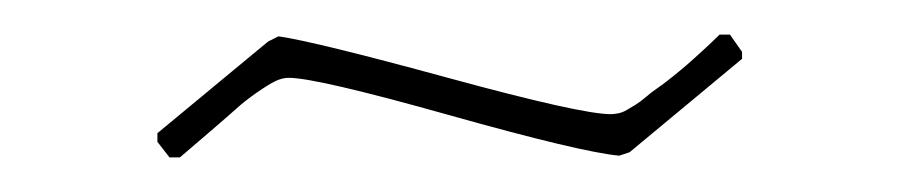

<svg xmlns="http://www.w3.org/2000/svg" viewBox="-20 -324 520 111"><path d="M147 -279Q143 -279 139 -277Q135 -275 128.5 -270.5Q122 -266 117 -261.5Q112 -257 101.5 -248Q91 -239 84 -233H78L71 -242V-247L135 -300L141 -303Q162 -300 239 -279Q316 -258 333 -258Q335 -258 337.5 -258.5Q340 -259 342.5 -260.5Q345 -262 347.5 -263.5Q350 -265 353.5 -268Q357 -271 360 -273Q363 -275 368 -279Q373 -283 376.5 -286Q380 -289 386 -294.5Q392 -300 396 -304H402L409 -294V-290L344 -236L338 -234Q316 -236 239.5 -257.5Q163 -279 147 -279Z"/></svg>

Font: Alegreya Sans SC Thin
Style: Regular
Weight: 100
Designer: Juan Pablo del Peral
Foundry: Huerta Tipografica
Version: Version 2.007